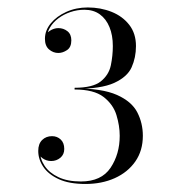

<svg xmlns="http://www.w3.org/2000/svg" viewBox="-20 -932 490 502"><path d="M203.5 -451Q161 -451 133.8 -463.5Q106.5 -476 93.2 -495.8Q80 -515.5 80 -537.5Q80 -556 90.2 -566Q100.5 -576 116 -576Q129.5 -576 138.8 -567.2Q148 -558.5 148 -542.5Q148 -528 137.8 -519.5Q127.5 -511 114 -511Q101 -511 90.8 -518.5Q80.5 -526 80.5 -537.5H84.5Q84.5 -516.5 96.8 -498.2Q109 -480 132.8 -468.8Q156.5 -457.5 191.5 -457.5Q245 -457.5 269 -493.2Q293 -529 293 -577Q293 -603 284.5 -631Q276 -659 250.8 -678.5Q225.5 -698 175 -698V-701Q247 -701 285.8 -683.8Q324.5 -666.5 339 -638.2Q353.5 -610 353.5 -577Q353.5 -538 333.8 -509.8Q314 -481.5 280 -466.2Q246 -451 203.5 -451ZM175 -699.5V-702.5Q222.5 -702.5 243.5 -719.2Q264.5 -736 269.8 -761.2Q275 -786.5 275 -811.5Q275 -840 266.2 -861.2Q257.5 -882.5 241 -894.5Q224.5 -906.5 200.5 -906.5Q182 -906.5 164.2 -900.5Q146.5 -894.5 132.5 -884Q118.5 -873.5 110.5 -859.8Q102.5 -846 102.5 -830.5H98.5Q98.5 -844 109.8 -851.2Q121 -858.5 132.5 -858.5Q146 -858.5 156.2 -850.5Q166.5 -842.5 166.5 -826.5Q166.5 -808.5 155.2 -801Q144 -793.5 132.5 -793.5Q119 -793.5 108.2 -802.8Q97.5 -812 97.5 -830.5Q97.5 -852.5 112.8 -871Q128 -889.5 153.5 -901Q179 -912.5 209.5 -912.5Q243 -912.5 271.8 -901Q300.5 -889.5 318 -867Q335.5 -844.5 335.5 -811.5Q335.5 -781.5 324.2 -756.2Q313 -731 278.5 -715.2Q244 -699.5 175 -699.5Z"/></svg>

Font: Bodoni Moda 28pt
Style: Regular
Weight: 400
Designer: Owen Earl
Foundry: indestructible type
Version: Version 2.005